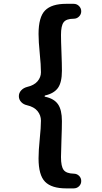

<svg xmlns="http://www.w3.org/2000/svg" viewBox="-20 -825 540 1019"><path d="M371.1 174.8H331.1Q253.9 174.8 219.2 139.6Q184.6 104.5 184.6 15.6Q184.6 -25.4 190.9 -87.4Q197.3 -149.4 197.3 -184.6Q197.3 -212.9 179.2 -235.4Q161.1 -257.8 123 -266.6Q104.5 -270.5 92.3 -283.7Q80.1 -296.9 80.1 -314.5Q80.1 -332 92.3 -345.2Q104.5 -358.4 123 -363.3Q161.1 -372.1 179.2 -393.6Q197.3 -415 197.3 -441.4Q197.3 -479.5 190.9 -542Q184.6 -604.5 184.6 -644.5Q184.6 -734.4 219.2 -769.5Q253.9 -804.7 331.1 -804.7H371.1Q387.7 -804.7 399.4 -793Q411.1 -781.2 411.1 -765.1Q411.1 -749 399.4 -737.3Q387.7 -725.6 371.1 -725.6Q332 -725.6 317.9 -707Q303.7 -688.5 303.7 -639.6Q303.7 -609.4 306.2 -547.4Q308.6 -485.4 308.6 -449.2Q308.6 -387.7 287.6 -358.4Q266.6 -329.1 219.7 -318.4Q216.8 -317.4 216.8 -314.5Q216.8 -311.5 219.7 -311.5Q266.6 -301.8 287.6 -272Q308.6 -242.2 308.6 -182.6Q308.6 -145.5 306.2 -83Q303.7 -20.5 303.7 8.8Q303.7 58.6 317.9 77.1Q332 95.7 371.1 96.7Q387.7 96.7 399.4 107.9Q411.1 119.1 411.1 135.7Q411.1 152.3 399.4 163.6Q387.7 174.8 371.1 174.8Z"/></svg>

Font: Gen Jyuu Gothic Monospace Bold
Style: Bold
Weight: 700
Designer: [Source Han Sans]
Ryoko NISHIZUKA  (kana & ideographs); Paul D. Hunt (Latin, Greek & Cyrillic); Wenlong ZHANG  (bopomofo
Version: Version 1.002.20150607